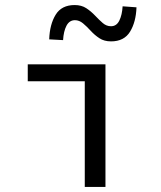

<svg xmlns="http://www.w3.org/2000/svg" viewBox="-20 -741 640 761"><path d="M316 0V-419H90V-486H398V0ZM420 -577Q393 -577 374 -589.5Q355 -602 339.5 -619Q324 -636 309 -648.5Q294 -661 277 -661Q255 -661 243.5 -639Q232 -617 230 -582L175 -585Q177 -644 200.5 -682.5Q224 -721 276 -721Q303 -721 322 -708.5Q341 -696 357 -679Q373 -662 387.5 -649.5Q402 -637 420 -637Q442 -637 453 -659.5Q464 -682 466 -716L521 -712Q519 -654 495.5 -615.5Q472 -577 420 -577Z"/></svg>

Font: SauceCodePro NFM
Style: Regular
Weight: 400
Monospace: yes
Designer: Paul D. Hunt, Teo Tuominen
Foundry: Adobe
Version: Version 2.042;hotconv 1.1.0;makeotfexe 2.6.0;Nerd Fonts 3.3.